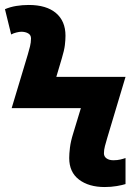

<svg xmlns="http://www.w3.org/2000/svg" viewBox="-25 -744 546 774"><path d="M397 10Q333 10 293.5 -20Q254 -50 254 -107Q254 -124 257 -149Q260 -174 270 -206L301 -308H22L87 -524Q92 -541 96 -557Q100 -573 100 -589Q100 -603 88.5 -609.5Q77 -616 61 -616Q53 -616 41 -613Q29 -610 20 -605L-5 -707Q16 -716 40.5 -720Q65 -724 91 -724Q162 -724 200.5 -691.5Q239 -659 239 -600Q239 -583 236.5 -562Q234 -541 224 -508L202 -434H481L407 -187Q402 -170 398 -155Q394 -140 394 -126Q394 -113 404.5 -105.5Q415 -98 432 -98Q448 -98 460.5 -101Q473 -104 481 -107V-2Q469 2 446 6Q423 10 397 10Z"/></svg>

Font: RS Noto Sans
Style: Bold
Weight: 700
Designer: Monotype Design Team
Foundry: Monotype Imaging Inc.
Version: Version 3.10